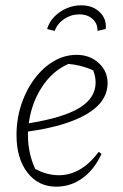

<svg xmlns="http://www.w3.org/2000/svg" viewBox="-20 -693 462 721"><path d="M191 8Q124 8 83 -45Q42 -98 42 -186Q42 -246 60 -300.5Q78 -355 109.5 -397Q141 -439 181.5 -463Q222 -487 268 -487Q317 -487 350.5 -456.5Q384 -426 384 -381Q384 -311 306.5 -265Q229 -219 85 -199Q85 -192 85 -185Q85 -118 112 -59Q156 -35 201 -35Q285 -35 351 -123L361 -115Q335 -57 290.5 -24.5Q246 8 191 8ZM339 -383Q339 -406 330 -429Q285 -449 237 -453Q176 -426 137 -365.5Q98 -305 88 -230Q218 -251 278.5 -288Q339 -325 339 -383ZM285 -673Q328 -673 354.5 -647.5Q381 -622 377 -584L346 -577Q347 -604 328 -621.5Q309 -639 278 -639Q247 -639 221.5 -622Q196 -605 185 -577L157 -584Q168 -622 204.5 -647.5Q241 -673 285 -673Z"/></svg>

Font: Piazzolla ExtraLight
Style: Italic
Weight: 200
Italic angle: -11.3°
Designer: Juan Pablo del Peral
Foundry: Huerta Tipografica
Version: Version 1.330